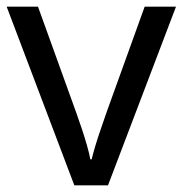

<svg xmlns="http://www.w3.org/2000/svg" viewBox="-20 -556 548 576"><path d="M203 0 0 -536H94L208 -220Q216 -198 225 -171Q234 -144 241 -119.5Q248 -95 251 -78H255Q259 -95 266.5 -120Q274 -145 283.5 -172Q293 -199 300 -220L414 -536H508L304 0Z"/></svg>

Font: Noto Sans
Style: Regular
Weight: 400
Designer: Monotype Design Team
Foundry: Monotype Imaging Inc.
Version: Version 2.007